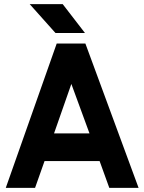

<svg xmlns="http://www.w3.org/2000/svg" viewBox="-20 -911 700 931"><path d="M249 -751H392L284 -891H124ZM242 -264 326 -504 414 -264ZM196 -130H463L510 0H652L394 -700H255L8 0H150Z"/></svg>

Font: Unageo
Style: Bold
Weight: 700
Designer: Richard Sepsi
Foundry: Richard Sepsi
Version: Version 2.000